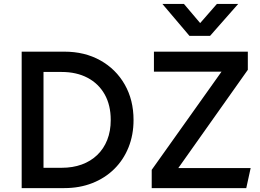

<svg xmlns="http://www.w3.org/2000/svg" viewBox="-20 -965 1336 985"><path d="M91.2 0V-700H310.2Q414.4 -700 494.5 -655.3Q574.6 -610.6 619.8 -531.5Q665.1 -452.4 665.1 -349.4Q665.1 -272.8 639.2 -208.6Q613.3 -144.4 565.9 -97.8Q518.6 -51.2 453.5 -25.6Q388.4 0 310.2 0ZM203.2 -104.2H296.4Q353.1 -104.2 399.3 -121Q445.5 -137.8 478.8 -169.8Q512.2 -201.8 530.1 -247.1Q548.1 -292.4 548.1 -349.4Q548.1 -425.9 516.8 -481.2Q485.4 -536.4 428.9 -566.1Q372.3 -595.8 296.4 -595.8H203.2ZM758.3 0V-93.6L1116.4 -597.2H769.7V-700H1251.4V-606.8L894.7 -102.8H1265.9L1243.4 0ZM952.1 -780.9 813.1 -944.8H923.7L1006.9 -846.6L1092.7 -944.8H1201.9L1057.6 -780.9Z"/></svg>

Font: Geologica-Sharp
Style: Regular
Weight: 100
Designer: Sindre Bremnes, Frode Helland
Foundry: Monokrom Skriftforlag AS
Version: Version 1.010;gftools[0.9.28]